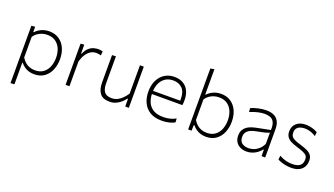

<svg xmlns="http://www.w3.org/2000/svg" viewBox="-76 -1357 3773 2167"><g transform="rotate(20 1810.5 -273.0)"><path d="M99 194.5Q99 138 99 85.2Q99 32.5 99 -28.5V-270.5Q99 -324.5 99 -381.5Q99 -438.5 99 -494.5L143 -498.5L143.5 -435.5H150.5Q165 -453 189 -469Q213 -485 244.2 -495Q275.5 -505 312.5 -505Q381.5 -505 431 -471.8Q480.5 -438.5 506.5 -380.8Q532.5 -323 532.5 -249Q532.5 -179.5 508.2 -120.8Q484 -62 435.5 -26.2Q387 9.5 314.5 9.5Q279.5 9.5 250 0.8Q220.5 -8 196 -25.2Q171.5 -42.5 151.5 -67H145.5V-27Q145.5 32.5 145.5 84.2Q145.5 136 145.5 192ZM307 -35.5Q369.5 -35.5 409 -65.8Q448.5 -96 466.8 -144.8Q485 -193.5 485 -249Q485 -307 465.5 -354.8Q446 -402.5 406.2 -431.2Q366.5 -460 305 -460Q273.5 -460 244.2 -451Q215 -442 189.5 -423.8Q164 -405.5 145.5 -378V-130Q164 -100 187.5 -79Q211 -58 240.8 -46.8Q270.5 -35.5 307 -35.5Z M690 0Q690 -56 690 -107.8Q690 -159.5 690 -220.5V-270.5Q690 -324.5 690 -381.5Q690 -438.5 690 -494.5L733 -498.5L734 -391.5H740Q760.5 -440 789 -464.5Q817.5 -489 846.8 -497Q876 -505 899.5 -505Q915 -505 928.8 -503Q942.5 -501 955 -497L950.5 -448Q936 -452 923.8 -454.5Q911.5 -457 894 -457Q879.5 -457 859.2 -452.2Q839 -447.5 816.8 -431.8Q794.5 -416 773.5 -384.2Q752.5 -352.5 736.5 -299V-219Q736.5 -159.5 736.5 -107.8Q736.5 -56 736.5 0Z M1220 9.5Q1138.5 9.5 1103.2 -36.5Q1068 -82.5 1068 -168Q1068 -201 1068 -225Q1068 -249 1068 -271Q1068 -313 1068 -349.8Q1068 -386.5 1068 -422Q1068 -457.5 1068 -494.5L1114 -497Q1114 -441.5 1114 -387.8Q1114 -334 1114 -273.5V-174.5Q1114 -106 1139.2 -71Q1164.5 -36 1229.5 -36Q1267.5 -36 1299 -52.2Q1330.5 -68.5 1356.5 -95.2Q1382.5 -122 1403.5 -154.5V-273.5Q1403.5 -334 1403.5 -386.5Q1403.5 -439 1403.5 -494.5H1449.5Q1449.5 -439 1449.5 -386.2Q1449.5 -333.5 1449.5 -271V-220.5Q1449.5 -159.5 1449.5 -107.8Q1449.5 -56 1449.5 0H1406.5L1406 -92H1399Q1383.5 -70.5 1358.2 -47Q1333 -23.5 1298.2 -7Q1263.5 9.5 1220 9.5Z M1844.5 9.5Q1759.5 9.5 1704 -24.2Q1648.5 -58 1621 -116.8Q1593.5 -175.5 1593.5 -251Q1593.5 -325 1621 -382.5Q1648.5 -440 1698.8 -472.5Q1749 -505 1816.5 -505Q1876 -505 1919.8 -480.5Q1963.5 -456 1987.2 -409.2Q2011 -362.5 2011 -296.5Q2011 -279 2010.2 -264.5Q2009.5 -250 2007 -235.5L1966 -265.5Q1967 -273.5 1967 -281Q1967 -288.5 1967 -295.5Q1967 -380.5 1925.8 -421.5Q1884.5 -462.5 1817.5 -462.5Q1761 -462.5 1721.5 -435.8Q1682 -409 1661.2 -361.8Q1640.5 -314.5 1640.5 -254V-249Q1640.5 -183.5 1663 -135.2Q1685.5 -87 1731 -61Q1776.5 -35 1847 -35Q1872.5 -35 1898.5 -38.8Q1924.5 -42.5 1949.5 -50.8Q1974.5 -59 1998 -72.5L2001 -26Q1982 -15 1957.2 -7Q1932.5 1 1903.8 5.2Q1875 9.5 1844.5 9.5ZM1615 -235.5V-273.5L1976 -274.5L2007 -266.5V-235.5Z M2377.5 9.5Q2342.5 9.5 2312.5 0.2Q2282.5 -9 2257.5 -26.2Q2232.5 -43.5 2212 -69H2205.5L2203 0H2162Q2162 -56 2162 -107.8Q2162 -159.5 2162 -220.5V-494Q2162 -557.5 2162 -617Q2162 -676.5 2162 -731.5L2208.5 -740Q2208.5 -679 2208.5 -618.8Q2208.5 -558.5 2208.5 -494V-437H2215Q2229.5 -453.5 2253.2 -469.5Q2277 -485.5 2308 -495.2Q2339 -505 2375.5 -505Q2444.5 -505 2494 -471.8Q2543.5 -438.5 2569.5 -380.8Q2595.5 -323 2595.5 -249Q2595.5 -179.5 2571.2 -120.8Q2547 -62 2498.5 -26.2Q2450 9.5 2377.5 9.5ZM2370 -35.5Q2432.5 -35.5 2472 -65.8Q2511.5 -96 2529.8 -144.8Q2548 -193.5 2548 -249Q2548 -307 2528.5 -354.8Q2509 -402.5 2469.2 -431.2Q2429.5 -460 2368 -460Q2336.5 -460 2307.2 -451Q2278 -442 2252.5 -423.8Q2227 -405.5 2208.5 -378V-130Q2227 -100 2250.5 -79Q2274 -58 2303.8 -46.8Q2333.5 -35.5 2370 -35.5Z M2866.5 9.5Q2819.5 9.5 2785.8 -7.8Q2752 -25 2734 -56Q2716 -87 2716 -129Q2716 -168.5 2730.8 -195.2Q2745.5 -222 2769 -238.8Q2792.5 -255.5 2820.5 -265Q2848.5 -274.5 2875 -280L3042.5 -313.5Q3045 -376.5 3028 -408.2Q3011 -440 2981.2 -450.5Q2951.5 -461 2916 -461Q2899 -461 2879.8 -458.8Q2860.5 -456.5 2839 -451.8Q2817.5 -447 2793 -439.2Q2768.5 -431.5 2740.5 -420L2737 -466Q2755 -474 2777.2 -481Q2799.5 -488 2823.8 -493.5Q2848 -499 2873 -502Q2898 -505 2921.5 -505Q2972 -505 3009.5 -488Q3047 -471 3067.2 -434Q3087.5 -397 3087.5 -338.5Q3087.5 -315.5 3087.5 -280Q3087.5 -244.5 3087.5 -211V-140Q3087.5 -108.5 3087.5 -74.5Q3087.5 -40.5 3087.5 0H3044L3043 -77H3036Q3019.5 -54.5 2993.8 -34.8Q2968 -15 2935.5 -2.8Q2903 9.5 2866.5 9.5ZM2874 -34Q2904.5 -34 2936 -45.5Q2967.5 -57 2995 -81.8Q3022.5 -106.5 3041.5 -146L3042 -281.5Q3033 -277 3018 -271.8Q3003 -266.5 2973 -259.5Q2943 -252.5 2889.5 -242.5Q2855 -236 2826.5 -223.5Q2798 -211 2780.8 -188.5Q2763.5 -166 2763.5 -131Q2763.5 -78 2794.8 -56Q2826 -34 2874 -34Z M3400 9.5Q3371.5 9.5 3341.2 4.5Q3311 -0.5 3283.8 -9.5Q3256.5 -18.5 3236 -29.5L3241.5 -77Q3264.5 -64 3290.2 -54.2Q3316 -44.5 3343.5 -39.5Q3371 -34.5 3399.5 -34.5Q3432 -34.5 3459.5 -43Q3487 -51.5 3503.5 -73Q3520 -94.5 3520 -134.5Q3520 -161 3506.8 -177.5Q3493.5 -194 3462.2 -207.2Q3431 -220.5 3378 -236.5Q3341.5 -247.5 3310.2 -262.8Q3279 -278 3260 -303.8Q3241 -329.5 3241 -371Q3241 -431.5 3282 -468.2Q3323 -505 3393 -505Q3420.5 -505 3446.8 -499.8Q3473 -494.5 3496 -486Q3519 -477.5 3536.5 -466.5L3531.5 -418.5Q3506.5 -434.5 3482.5 -444Q3458.5 -453.5 3436.5 -457.2Q3414.5 -461 3396 -461Q3374 -461 3349 -454.2Q3324 -447.5 3306.2 -428.2Q3288.5 -409 3288.5 -371.5Q3288.5 -345.5 3300.2 -328.2Q3312 -311 3338.5 -298.2Q3365 -285.5 3409 -272.5Q3456 -258.5 3491.8 -243Q3527.5 -227.5 3547.5 -202.5Q3567.5 -177.5 3567.5 -133.5Q3567.5 -94.5 3550 -62Q3532.5 -29.5 3495.8 -10Q3459 9.5 3400 9.5Z"/></g></svg>

Font: Commissioner Thin ExtraLight
Style: Regular
Weight: 250
Version: Version 1.000